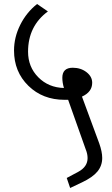

<svg xmlns="http://www.w3.org/2000/svg" viewBox="-20 -795 560 958"><path d="M302 -297H320L408 -49Q417 -27 417 -6Q417 37 371 62L313 93L330 143L389 115Q442 90 466 61Q490 32 490 -7Q490 -38 475 -80L389 -313Q440 -336 440 -382Q440 -413 411.5 -435Q383 -457 343 -457Q291 -457 291 -407Q291 -383 299 -356Q222 -358 171 -409.5Q120 -461 120 -537Q120 -665 219 -738L165 -775Q112 -733 81 -671Q50 -609 50 -543Q50 -437 121.5 -367Q193 -297 302 -297Z"/></svg>

Font: Glegoo
Style: Regular
Weight: 400
Version: Version 2.0.1; ttfautohint (v0.9) -r 48 -G 60